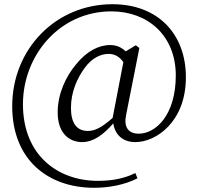

<svg xmlns="http://www.w3.org/2000/svg" viewBox="-20 -724 941 912"><path d="M515 -164C461 -116 429 -102 397 -102C345 -102 317 -139 317 -211C317 -288 347 -353 382 -401C418 -451 461 -468 496 -468C522 -468 546 -457 566 -429ZM642 -496 625 -509 577 -480C554 -502 530 -510 503 -510C447 -510 390 -479 341 -418C293 -361 254 -279 254 -190C254 -91 309 -49 370 -49C425 -49 473 -86 518 -138C526 -85 562 -49 623 -49C721 -49 863 -145 863 -357C863 -561 732 -704 514 -704C243 -704 38 -489 38 -220C38 37 210 168 427 168C495 168 570 155 633 123L623 98C571 123 517 135 445 135C254 135 89 13 89 -229C89 -461 263 -670 509 -670C684 -670 815 -553 815 -366C815 -176 719 -89 639 -89C589 -89 567 -121 579 -178Z"/></svg>

Font: Noto Serif CJK JP
Style: Regular
Weight: 400
Designer: Ryoko NISHIZUKA 西塚涼子 (kana & ideographs); Frank Grießhammer (Latin, Greek & Cyrillic); Wenlong ZHANG 张文龙 (bopomofo); San
Foundry: Adobe Systems Incorporated
Version: Version 1.000;PS 1;hotconv 16.6.53;makeotf.lib2.5.65590